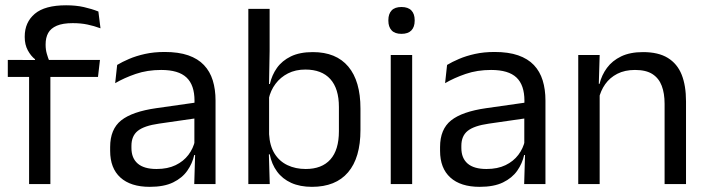

<svg xmlns="http://www.w3.org/2000/svg" viewBox="-20 -696 2674 726"><path d="M230 -676Q267.5 -676 297.2 -669.2Q327 -662.5 352 -652.5L360 -589Q335.5 -598 310.8 -603.2Q286 -608.5 255 -608.5Q217.5 -608.5 194.8 -598.8Q172 -589 162.2 -571.2Q152.5 -553.5 152.5 -528.5V-526Q152.5 -508.5 157 -492.8Q161.5 -477 167 -464L112.5 -462V-472Q97 -484 85.2 -505.5Q73.5 -527 73.5 -555.5V-558Q73.5 -611.5 111.5 -643.8Q149.5 -676 230 -676ZM170.5 0H90V-444.5H170.5ZM350.5 -405H9.5V-469.5L121 -469L154 -469.5H358Z M795 0H714.5L718 -118.5L715 -131V-286.5L715.5 -315Q715.5 -374.5 685.2 -403Q655 -431.5 589.5 -431.5Q537 -431.5 493.2 -416.5Q449.5 -401.5 415.5 -381.5L423 -450.5Q442 -462 468.2 -473.2Q494.5 -484.5 528.2 -492Q562 -499.5 602.5 -499.5Q655 -499.5 691.8 -486.8Q728.5 -474 751.2 -450Q774 -426 784.5 -392Q795 -358 795 -316ZM546.5 10.5Q474 10.5 435.2 -24.8Q396.5 -60 396.5 -125.5V-140Q396.5 -207.5 438.2 -240.8Q480 -274 571 -287L725.5 -309L730 -250L581 -228.5Q525 -220.5 501 -201.2Q477 -182 477 -144.5V-136.5Q477 -98 500.8 -77.5Q524.5 -57 572 -57Q614 -57 644 -71.5Q674 -86 692.5 -110.5Q711 -135 717.5 -165L730 -110H714.5Q707.5 -78 688.2 -50.5Q669 -23 634.5 -6.2Q600 10.5 546.5 10.5Z M1159.5 10.5Q1114.5 10.5 1081.2 -4.5Q1048 -19.5 1027.5 -47.5Q1007 -75.5 1000 -112.5H973L997.5 -188.5Q1000 -144.5 1018.2 -115.2Q1036.5 -86 1067 -71.5Q1097.5 -57 1136 -57Q1197 -57 1229.2 -93Q1261.5 -129 1261.5 -200V-291.5Q1261.5 -361 1229 -397Q1196.5 -433 1134.5 -433Q1097.5 -433 1069 -418.5Q1040.5 -404 1021.8 -379Q1003 -354 996 -322L977.5 -378.5H1000.5Q1008 -412 1027.2 -439.2Q1046.5 -466.5 1080 -482.8Q1113.5 -499 1163 -499Q1251 -499 1297 -444.2Q1343 -389.5 1343 -285.5V-204.5Q1343 -99.5 1296.2 -44.5Q1249.5 10.5 1159.5 10.5ZM1000 0H919V-662.5H999.5V-503.5L997 -363.5L997.5 -348V-144L996.5 -118Z M1538.5 0H1457.5V-488H1538.5ZM1498 -568Q1473 -568 1460.8 -581.2Q1448.5 -594.5 1448.5 -617.5V-620Q1448.5 -643.5 1460.8 -656.5Q1473 -669.5 1498 -669.5Q1523 -669.5 1535.5 -656.5Q1548 -643.5 1548 -620V-617.5Q1548 -594 1535.5 -581Q1523 -568 1498 -568Z M2042.5 0H1962L1965.5 -118.5L1962.5 -131V-286.5L1963 -315Q1963 -374.5 1932.8 -403Q1902.5 -431.5 1837 -431.5Q1784.5 -431.5 1740.8 -416.5Q1697 -401.5 1663 -381.5L1670.5 -450.5Q1689.5 -462 1715.8 -473.2Q1742 -484.5 1775.8 -492Q1809.5 -499.5 1850 -499.5Q1902.5 -499.5 1939.2 -486.8Q1976 -474 1998.8 -450Q2021.5 -426 2032 -392Q2042.5 -358 2042.5 -316ZM1794 10.5Q1721.5 10.5 1682.8 -24.8Q1644 -60 1644 -125.5V-140Q1644 -207.5 1685.8 -240.8Q1727.5 -274 1818.5 -287L1973 -309L1977.5 -250L1828.5 -228.5Q1772.5 -220.5 1748.5 -201.2Q1724.5 -182 1724.5 -144.5V-136.5Q1724.5 -98 1748.2 -77.5Q1772 -57 1819.5 -57Q1861.5 -57 1891.5 -71.5Q1921.5 -86 1940 -110.5Q1958.5 -135 1965 -165L1977.5 -110H1962Q1955 -78 1935.8 -50.5Q1916.5 -23 1882 -6.2Q1847.5 10.5 1794 10.5Z M2574 0H2493V-303.5Q2493 -343 2482.2 -371.5Q2471.5 -400 2447.2 -415.8Q2423 -431.5 2381 -431.5Q2342.5 -431.5 2314.2 -417Q2286 -402.5 2268.5 -377.8Q2251 -353 2244 -321.5L2229.5 -379H2247Q2255 -412 2275 -439.2Q2295 -466.5 2328.8 -482.8Q2362.5 -499 2411.5 -499Q2469.5 -499 2505.2 -477Q2541 -455 2557.5 -413.8Q2574 -372.5 2574 -312.5ZM2247.5 0H2166.5V-488H2247.5L2244 -371L2247.5 -366.5Z"/></svg>

Font: Anek Malayalam
Style: Regular
Weight: 400
Version: Version 1.003